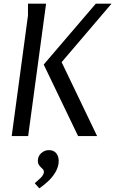

<svg xmlns="http://www.w3.org/2000/svg" viewBox="-20 -744 630 1050"><path d="M232 -724 134 0H44L133 -659V-724ZM504 -724H590L317 -404L511 0H407L219 -391ZM247 77Q274 77 287.5 94Q301 111 301 136Q301 166 285 194.5Q269 223 244.5 246Q220 269 195 286L170 258Q183 247 201.5 229.5Q220 212 220 196Q220 186 211.5 178.5Q203 171 195 161Q187 151 187 135Q187 110 205.5 93.5Q224 77 247 77Z"/></svg>

Font: Rosario Light
Style: Italic
Weight: 300
Italic angle: -8.05°
Designer: Hector Gatti
Foundry: Omnibus Type
Version: Version 1.101; ttfautohint (v1.8.1.43-b0c9)